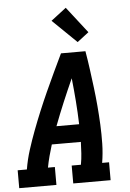

<svg xmlns="http://www.w3.org/2000/svg" viewBox="-68 -1034 731 1080"><g transform="rotate(-5 298.0 -494.0)"><path d="M-4 0V-101H48Q57 -156 74 -209.5Q91 -263 111 -316Q131 -369 153 -422Q175 -475 198.5 -527Q222 -579 246.5 -631Q271 -683 296 -735H434Q443 -683 450 -631Q457 -579 463.5 -527Q470 -475 474.5 -422Q479 -369 481.5 -316Q484 -263 483 -209Q482 -155 473 -101H512V0H301V-101H353Q359 -133 361 -165Q363 -197 364 -229H200Q190 -197 181.5 -165Q173 -133 167 -101H206V0ZM235 -329H363Q361 -395 356 -460Q351 -525 344 -590Q315 -526 287.5 -460.5Q260 -395 235 -329ZM395 -790 259 -922 345 -988 460 -840Z"/></g></svg>

Font: Iosevka Curly Slab ExObl
Style: Bold
Weight: 700
Width: 7
Italic angle: -9°
Monospace: yes
Designer: Belleve Invis
Foundry: Belleve Invis
Version: Version 11.0.0; ttfautohint (v1.8.3)